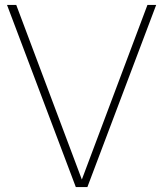

<svg xmlns="http://www.w3.org/2000/svg" viewBox="-20 -760 663 780"><path d="M288 0 8.5 -740H46L316.5 -20H308.5L579 -740H614.5L335 0Z"/></svg>

Font: Encode Sans SC Thin
Style: Regular
Weight: 250
Designer: Multiple Designers
Foundry: Impallari Type
Version: Version 3.002